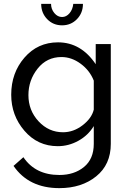

<svg xmlns="http://www.w3.org/2000/svg" viewBox="-20 -750 664 993"><path d="M359 -730H409Q409 -683 378 -651Q347 -619 301 -619Q255 -619 224 -651Q193 -683 193 -730H244Q244 -703 261 -682.5Q278 -662 301 -662Q323 -662 339.5 -681.5Q356 -701 359 -730ZM38 -260Q38 -373 106.5 -452Q175 -531 280 -531Q399 -531 475 -418V-522H553V-6Q553 101 477.5 162Q402 223 287 223Q129 223 50 108L101 63Q163 155 287 155Q364 155 414.5 113.5Q465 72 465 -6V-98Q436 -50 385.5 -22Q335 6 279 6Q175 6 106.5 -73.5Q38 -153 38 -260ZM465 -183V-333Q444 -386 397 -420.5Q350 -455 298 -455Q222 -455 174.5 -395Q127 -335 127 -258Q127 -179 179.5 -122.5Q232 -66 306 -66Q360 -66 407 -102Q454 -138 465 -183Z"/></svg>

Font: Raleway-v4020 Medium
Style: Regular
Weight: 500
Designer: Matt McInerney, Pablo Impallari, Rodrigo Fuenzalida
Foundry: Matt McInerney, Pablo Impallari, Rodrigo Fuenzalida
Version: Version 4.020;PS 004.020;hotconv 1.0.88;makeotf.lib2.5.64775